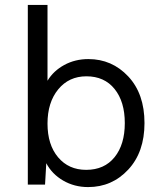

<svg xmlns="http://www.w3.org/2000/svg" viewBox="-20 -750 667 780"><path d="M339 -510Q435 -510 501 -439.5Q567 -369 567 -250Q567 -132 501 -61Q435 10 338 10Q282 10 236.5 -16.5Q191 -43 168 -87L163 0H93V-730H173V-422Q197 -462 241 -486Q285 -510 339 -510ZM330 -60Q404 -60 445.5 -111.5Q487 -163 487 -250Q487 -337 445.5 -388.5Q404 -440 331 -440Q260 -440 216.5 -387Q173 -334 173 -248Q173 -162 216 -111Q259 -60 330 -60Z"/></svg>

Font: Elaine Sans
Style: Regular
Weight: 400
Designer: Wei Huang
Foundry: Wei Huang
Version: Version 2.001;December 24, 2019;FontCreator 12.0.0.2547 64-b